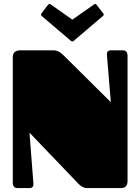

<svg xmlns="http://www.w3.org/2000/svg" viewBox="-20 -957 714 977"><path d="M546 -701C526 -701 523 -689 524 -678C527 -643 544 -437 544 -437L306 -673C290 -689 275 -701 250 -701H85C59 -701 45 -690 45 -665V-28C45 -6 57 0 69 0H130C148 0 151 -12 150 -23C147 -58 130 -282 130 -282L380 -21C391 -10 404 0 425 0H595C617 0 629 -11 629 -36V-673C629 -695 617 -701 605 -701ZM348 -857 239 -934C236 -935 234 -937 232 -937C230 -937 227 -936 224 -932L191 -889C190 -887 189 -884 189 -882C189 -880 190 -877 193 -875L341 -749C343 -747 345 -746 348 -746C352 -746 353 -747 355 -749L503 -875C506 -877 508 -880 508 -882C508 -884 507 -887 505 -889L472 -932C469 -936 467 -937 464 -937C462 -937 460 -935 458 -934Z"/></svg>

Font: Fascinate
Style: Regular
Weight: 900
Designer: Astigmatic (AOETI)
Foundry: Astigmatic (AOETI)
Version: Version 1.000